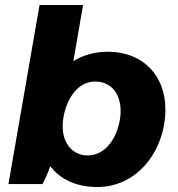

<svg xmlns="http://www.w3.org/2000/svg" viewBox="-20 -740 715 772"><path d="M14 0H151C159 -14 173 -45 182 -72C221 -20 286 12 371 12C537 12 645 -140 645 -300C645 -438 553 -532 414 -532C360 -532 313 -518 275 -494L314 -720H139ZM331 -115C281 -115 232 -154 232 -233C232 -298 270 -412 363 -412C426 -412 465 -365 465 -293C465 -225 425 -115 331 -115Z"/></svg>

Font: Fixel Display 20240404 ExBold
Style: Italic
Weight: 800
Italic angle: -10°
Designer: AlfaBravo + MacPaw
Foundry: Kyrylo Tkachov, Marchela Mozhyna, Serhii Makarenko, Maria Weinstein, Zakhar Kryvoshyya
Version: Version 1.211;Glyphs 3.2 (3225)